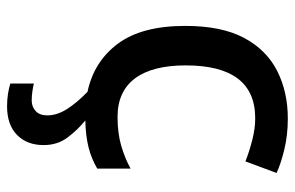

<svg xmlns="http://www.w3.org/2000/svg" viewBox="-162 -426 815 530"><g transform="rotate(90 245.0 -161.5)"><path d="M299 115Q299 88 281.5 60.5Q264 33 234 4Q150 -14 101 -80Q52 -146 52 -266Q52 -366 85 -428Q118 -490 176 -519.5Q234 -549 308 -549Q353 -549 392.5 -539.5Q432 -530 458 -518L426 -432Q398 -443 366.5 -451Q335 -459 307 -459Q161 -459 161 -267Q161 -175 197 -127Q233 -79 303 -79Q348 -79 382.5 -89Q417 -99 446 -115V-23Q419 -7 387.5 1Q356 9 313 10Q339 31 360 59Q381 87 381 125Q381 171 353 198.5Q325 226 274 226Q256 226 240 223.5Q224 221 211 217V152Q219 154 232 156Q245 158 258 158Q275 158 287 147Q299 136 299 115Z"/></g></svg>

Font: Noto Sans Medium
Style: Regular
Weight: 500
Designer: Monotype Design Team
Foundry: Monotype Imaging Inc.
Version: Version 2.007